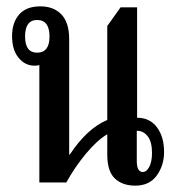

<svg xmlns="http://www.w3.org/2000/svg" viewBox="-20 -575 563 605"><path d="M104 0V-370Q97 -368 89 -368Q59 -368 38.5 -393Q18 -418 18 -461Q18 -504 40.5 -529.5Q63 -555 107 -555Q149 -555 173.5 -529.5Q198 -504 198 -451V-88H200Q254 -170 318 -197V-493L360 -552H412V-204Q452 -204 474.5 -174Q497 -144 497 -96Q497 -54 474 -22Q451 10 406 10Q366 10 342 -12.5Q318 -35 318 -88V-152Q286 -133 251 -91Q216 -49 189 0ZM97 -409Q136 -409 136 -460Q136 -512 97 -512Q59 -512 59 -460Q59 -409 97 -409ZM430 -33Q442 -33 450.5 -49.5Q459 -66 459 -93Q459 -128 445.5 -145.5Q432 -163 411 -163V-68Q411 -33 430 -33Z"/></svg>

Font: Noto Serif Thai ExtraCondensed Medium
Style: Regular
Weight: 500
Width: 2
Designer: Monotype Design Team
Foundry: Monotype Imaging Inc.
Version: Version 2.002; ttfautohint (v1.8.4.7-5d5b)